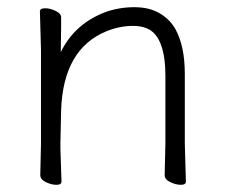

<svg xmlns="http://www.w3.org/2000/svg" viewBox="-20 -504 628 534"><path d="M151 1Q151 10 137 10Q123 10 107.5 2.5Q92 -5 92 -17L94 -105V-365L91 -472Q91 -481 105.5 -481Q120 -481 135 -473.5Q150 -466 150 -456V-428Q150 -411 149.5 -392Q149 -373 149 -359Q187 -437 272 -470Q311 -484 353.5 -484Q396 -484 425 -466.5Q454 -449 469 -421Q494 -374 494 -298V-105L497 1Q497 10 483 10Q469 10 453.5 2.5Q438 -5 438 -17L440 -105V-294Q440 -382 406 -414Q386 -432 349.5 -432Q313 -432 276 -417Q156 -368 150 -198Q149 -149 148 -105V-91Q148 -91 151 1Z"/></svg>

Font: LXGW WenKai TC Light
Style: Regular
Weight: 300
Designer: LXGW / Fontworks Inc.
Foundry: LXGW / Fontworks Inc.
Version: Version 1.330